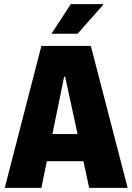

<svg xmlns="http://www.w3.org/2000/svg" viewBox="-20 -908 640 928"><path d="M3 0 180 -686H419L597 0H411L295 -537H290L180 0ZM137 -129V-260H456V-129ZM229 -745 322 -888H477L479 -885L355 -745Z"/></svg>

Font: Chivo Mono ExtraBold
Style: Regular
Weight: 800
Monospace: yes
Designer: Hector Gatti
Foundry: Omnibus-Type
Version: Version 1.008